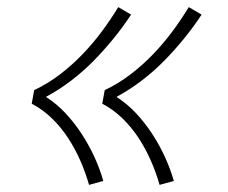

<svg xmlns="http://www.w3.org/2000/svg" viewBox="-20 -612 640 539"><path d="M428 -93Q418 -128 403.5 -161Q389 -194 369.5 -224Q350 -254 324.5 -279Q299 -304 267 -321L274 -359Q312 -377 345.5 -402.5Q379 -428 408.5 -458.5Q438 -489 463 -522.5Q488 -556 510 -592L546 -571Q523 -536 496.5 -503.5Q470 -471 440.5 -441Q411 -411 377.5 -385.5Q344 -360 307 -340Q338 -320 362.5 -293.5Q387 -267 407 -236.5Q427 -206 442.5 -172.5Q458 -139 468 -104ZM230 -93Q220 -128 205.5 -161Q191 -194 171.5 -224Q152 -254 126.5 -279Q101 -304 69 -321L76 -359Q114 -377 147.5 -402.5Q181 -428 210.5 -458.5Q240 -489 265 -522.5Q290 -556 312 -592L348 -571Q325 -536 298.5 -503.5Q272 -471 242.5 -441Q213 -411 179.5 -385.5Q146 -360 109 -340Q140 -320 164.5 -293.5Q189 -267 209 -236.5Q229 -206 244.5 -172.5Q260 -139 270 -104Z"/></svg>

Font: Iosevka Etoile XLtObl
Style: Regular
Weight: 200
Italic angle: -9°
Designer: Belleve Invis
Foundry: Belleve Invis
Version: Version 15.5.2; ttfautohint (v1.8.4)